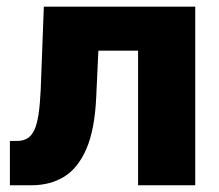

<svg xmlns="http://www.w3.org/2000/svg" viewBox="-20 -549 649 569"><path d="M9.3 0V-131.3H30.3Q48.3 -131.3 61 -138.9Q73.7 -146.5 81.8 -163.8Q89.8 -181.2 94.2 -210.2Q98.6 -239.3 100.6 -282.2L109.9 -529.3H558.6V0H389.2V-398.9H271.5L265.1 -260.3Q260.7 -165 236.1 -107.9Q211.4 -50.8 170.2 -25.4Q128.9 0 73.7 0Z"/></svg>

Font: Inter 24pt ExtraBold
Style: Regular
Weight: 800
Designer: Rasmus Andersson
Foundry: rsms
Version: Version 4.001;git-66647c0bb